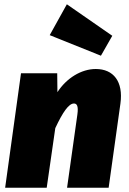

<svg xmlns="http://www.w3.org/2000/svg" viewBox="-20 -876 600 896"><path d="M292 -856 212 -712 451 -616 504 -709ZM427 -554C359 -554 290 -511 248 -446L247 -534H78L4 0H198L238 -278C273 -353 301 -393 325 -393C338 -393 347 -383 341 -341L293 0H487L542 -393C556 -495 510 -554 427 -554Z"/></svg>

Font: Fira Sans Heavy
Style: Italic
Weight: 900
Italic angle: -8°
Designer: bBox Type GmbH & Carrois Corporate GbR & Edenspiekermann AG
Foundry: bBox Type GmbH & Carrois Corporate GbR & Edenspiekermann AG
Version: Version 4.301;PS 004.301;hotconv 1.0.88;makeotf.lib2.5.64775